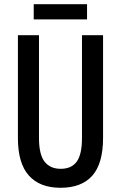

<svg xmlns="http://www.w3.org/2000/svg" viewBox="-20 -881 574 911"><path d="M469 -227Q469 -105 418 -47.5Q367 10 267 10Q169 10 117 -48Q65 -106 65 -226V-714H165V-226Q165 -148 191.5 -114Q218 -80 268 -80Q319 -80 344 -114Q369 -148 369 -227V-714H469ZM393 -861V-789H140V-861Z"/></svg>

Font: Noto Sans Georgian ExtraCondensed Medium
Style: Regular
Weight: 500
Width: 2
Designer: Monotype Design Team, Akaki Razmadze
Foundry: Google LLC
Version: Version 2.005; ttfautohint (v1.8.4.7-5d5b)